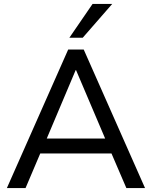

<svg xmlns="http://www.w3.org/2000/svg" viewBox="-20 -957 773 977"><path d="M15 0 327 -705H406L718 0H623L537 -200L580 -176H152L195 -200L110 0ZM365 -600 209 -231 185 -252H547L524 -231L367 -600ZM333 -765 451 -937H551L401 -765Z"/></svg>

Font: Nunito Sans 12pt ExtraLight 12pt Medium
Style: Regular
Weight: 500
Version: Version 3.101;gftools[0.9.27]